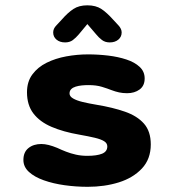

<svg xmlns="http://www.w3.org/2000/svg" viewBox="-20 -692 659 722"><path d="M310 10.5Q266 10.5 223 4.5Q180 -1.5 144.8 -14Q109.5 -26.5 88.8 -45.5Q68 -64.5 68 -90.5Q68 -120 87 -135.2Q106 -150.5 135.5 -150.5Q148 -150.5 163 -146.8Q178 -143 195 -136Q211 -128.5 228.2 -121.8Q245.5 -115 265.5 -110.5Q285.5 -106 308.5 -106Q344 -106 363.8 -114Q383.5 -122 383.5 -141.5Q383.5 -153.5 371.5 -161Q359.5 -168.5 336.2 -174Q313 -179.5 279 -185.5Q218 -196 173.8 -215Q129.5 -234 105.5 -265.5Q81.5 -297 81.5 -345Q81.5 -385 101.8 -412.2Q122 -439.5 155.2 -456Q188.5 -472.5 229.2 -480Q270 -487.5 311 -487.5Q349 -487.5 386.8 -483Q424.5 -478.5 455.5 -468.2Q486.5 -458 505.2 -440.5Q524 -423 524 -397Q524 -369.5 505 -355.5Q486 -341.5 458 -341.5Q442 -341.5 428 -344.5Q414 -347.5 399.5 -353Q384.5 -359 363.2 -365.5Q342 -372 313 -372Q300.5 -372 287.8 -370.8Q275 -369.5 264.5 -366.2Q254 -363 247.8 -356.8Q241.5 -350.5 241.5 -340.5Q241.5 -329.5 254.8 -321.8Q268 -314 290.8 -308.5Q313.5 -303 343.5 -298Q404 -288 450 -272Q496 -256 521.5 -227Q547 -198 547 -149Q547 -94 513.8 -58.5Q480.5 -23 426.8 -6.2Q373 10.5 310 10.5ZM425.5 -596.5Q437.5 -583.5 437.5 -570Q437.5 -553.5 425 -543Q412.5 -532.5 392.5 -532.5Q375.5 -532.5 363.5 -541.5Q351.5 -550.5 341 -563.5L308.5 -601.5L276.5 -563Q265.5 -550 253.8 -541.2Q242 -532.5 225 -532.5Q205 -532.5 192.5 -543Q180 -553.5 180 -570Q180 -584.5 192 -596.5L211.5 -617.5Q235 -644.5 256 -658.2Q277 -672 308.5 -672Q340.5 -672 361.2 -658.2Q382 -644.5 406 -617.5Z"/></svg>

Font: Sono Monospace
Style: Bold
Weight: 700
Designer: Tyler Finck
Foundry: Tyler Finck
Version: Version 2.112